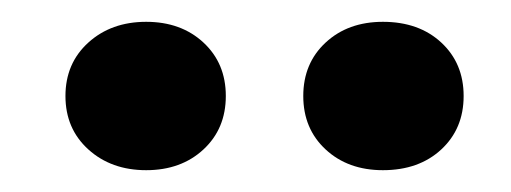

<svg xmlns="http://www.w3.org/2000/svg" viewBox="-20 -726 468 176"><path d="M114 -570Q82 -570 61 -589Q40 -608 40 -638Q40 -668 61 -687Q82 -706 114 -706Q146 -706 166.5 -687Q187 -668 187 -638Q187 -608 166.5 -589Q146 -570 114 -570ZM331 -570Q299 -570 278.5 -589Q258 -608 258 -638Q258 -668 278.5 -687Q299 -706 331 -706Q364 -706 384.5 -687Q405 -668 405 -638Q405 -608 384.5 -589Q364 -570 331 -570Z"/></svg>

Font: Platypi Light Medium
Style: Regular
Weight: 500
Version: Version 1.200